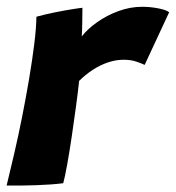

<svg xmlns="http://www.w3.org/2000/svg" viewBox="-23 -558 531 580"><path d="M224 -448Q241.5 -470.5 270.5 -491Q299.5 -511.5 334.8 -524.5Q370 -537.5 407 -537.5Q430.5 -537.5 455 -532.8Q479.5 -528 488 -521L414 -362Q404.5 -366.5 388.5 -372Q372.5 -377.5 350 -377.5Q327 -377.5 303.2 -369.5Q279.5 -361.5 257.2 -347Q235 -332.5 216 -313.5Q213 -284 207 -239.5Q201 -195 194 -147.5Q187 -100 180 -61.2Q173 -22.5 168 -4.5Q132 0 85.5 1.5Q39 3 -3 2.5Q7.5 -40.5 20 -94.2Q32.5 -148 44 -206Q55.5 -264 65 -320.2Q74.5 -376.5 80.5 -425Q86.5 -473.5 87 -507.5Q112.5 -514.5 142.2 -520.5Q172 -526.5 195.5 -530.2Q219 -534 226 -534.5Q226 -517 225.5 -489.8Q225 -462.5 224 -448Z"/></svg>

Font: Grandstander Thin
Style: Bold Italic
Weight: 700
Italic angle: -15°
Version: Version 1.200